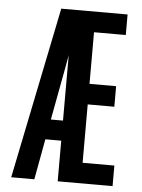

<svg xmlns="http://www.w3.org/2000/svg" viewBox="-53 -777 605 819"><g transform="rotate(5 250.0 -367.5)"><path d="M26 0 176 -735H460V-647H324V-426H438V-338H324V-88H460V0H225V-174H157L125 0ZM173 -260H225V-540Q223 -528 220.5 -515.5Q218 -503 216 -490Z"/></g></svg>

Font: Iosevka Term Semibold
Style: Regular
Weight: 600
Monospace: yes
Designer: Belleve Invis
Foundry: Belleve Invis
Version: Version 31.4.0